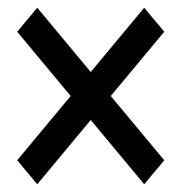

<svg xmlns="http://www.w3.org/2000/svg" viewBox="-20 -602 469 496"><path d="M162.6 -354 24.4 -520 76.2 -582 214.4 -416 352.5 -582 404.3 -520 266.1 -354 404.3 -188 352.5 -126 214.4 -292 76.2 -126 24.4 -188Z"/></svg>

Font: Gap Sans
Style: Bold
Weight: 400
Designer: Alexandre Liziard and Etienne Ozeray
Foundry: Interstices.io
Version: Version 1.610